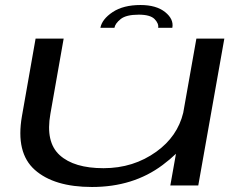

<svg xmlns="http://www.w3.org/2000/svg" viewBox="-20 -740 984 766"><path d="M659.5 0 682 -126.5Q658.5 -104 628.5 -81.5Q511.5 6 347 6Q196 6 119 -62.2Q42 -130.5 67.5 -276.5L122 -586H234L181 -285.5Q161 -173 218.2 -121Q275.5 -69 393 -69Q512.5 -69 604 -135Q688 -195.5 711 -290L763.5 -586H875L771 0ZM540.5 -720Q603.5 -720 638.8 -691.8Q674 -663.5 667.5 -629H611Q614 -646 596.8 -663.8Q579.5 -681.5 533.5 -681.5Q483.5 -681.5 461.5 -664Q439.5 -646.5 436.5 -629H380.5Q387 -663.5 429.5 -691.8Q472 -720 540.5 -720Z"/></svg>

Font: Anybody UltraExpanded Regular
Style: Italic
Weight: 400
Width: 9
Italic angle: -10°
Designer: Tyler Finck
Foundry: Etcetera Type Company
Version: Version 1.010; ttfautohint (v1.8.3) -l 8 -r 50 -G 200 -x 14 